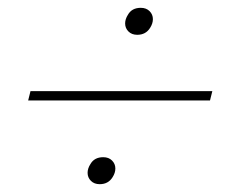

<svg xmlns="http://www.w3.org/2000/svg" viewBox="-20 -551 590 491"><path d="M235 -80Q221 -80 212.5 -88.5Q204 -97 204 -109Q204 -120 211 -131Q221 -149 244 -149Q258 -149 266.5 -140.5Q275 -132 275 -120Q275 -109 268 -98Q257 -80 235 -80ZM331 -462Q317 -462 308.5 -470.5Q300 -479 300 -491Q300 -502 307 -513Q317 -531 340 -531Q354 -531 362.5 -522.5Q371 -514 371 -502Q371 -491 364 -480Q353 -462 331 -462ZM58 -318H523L517 -294H52Z"/></svg>

Font: IBM Plex Serif ExtLt
Style: Italic
Weight: 200
Italic angle: -14°
Designer: Mike Abbink, Paul van der Laan, Pieter van Rosmalen
Foundry: Bold Monday
Version: Version 3.001